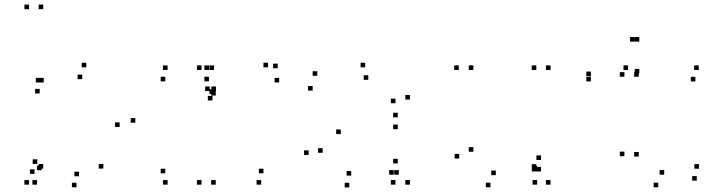

<svg xmlns="http://www.w3.org/2000/svg" viewBox="-20 -795 3140 837"><path d="M168.5 -755V-775H148.5V-755ZM106.5 -755V-775H86.5V-755ZM106.5 10V-10H86.5V10ZM141.5 10V-10H121.5V10ZM161.5 -53V-73H141.5V-53ZM168.5 -60V-80H148.5V-60ZM356 -501.5V-521.5H336V-501.5ZM170.5 -435.5V-455.5H150.5V-435.5ZM156 -435.5V-455.5H136V-435.5ZM153 -387.5V-407.5H133V-387.5ZM338.5 -450V-470H318.5V-450ZM501.5 -241.5V-261.5H481.5V-241.5ZM430.5 -60V-80H410.5V-60ZM324.5 -26.5V-46.5H304.5V-26.5ZM142.5 -80.5V-100.5H122.5V-80.5ZM130.5 -37V-57H110.5V-37ZM313.5 21.5V1.5H293.5V21.5ZM570 -260V-280H550V-260Z M858.5 -490V-510H838.5V-490ZM858.5 10V-10H838.5V10ZM920.5 10V-10H900.5V10ZM920.5 -378.5V-398.5H900.5V-378.5ZM913 -385.5V-405.5H893V-385.5ZM913 -490V-510H893V-490ZM1118.5 10V-10H1098.5V10ZM1128.5 -39.5V-59.5H1108.5V-39.5ZM700.5 -39.5V-59.5H680.5V-39.5ZM710.5 10V-10H690.5V10ZM891 -440.5V-460.5H871V-440.5ZM891 -490V-510H871V-490ZM710.5 -490V-510H690.5V-490ZM700.5 -440.5V-460.5H680.5V-440.5ZM1190.5 -497.5V-517.5H1170.5V-497.5ZM1148.5 -501.5V-521.5H1128.5V-501.5ZM921.5 -398V-418H901.5V-398ZM894.5 -398V-418H874.5V-398ZM906 -357V-377H886V-357ZM1197 -435.5V-455.5H1177V-435.5Z M1767 -361V-381H1747V-361ZM1572 -501.5V-521.5H1552V-501.5ZM1363 -464.5V-484.5H1343V-464.5ZM1343 -400V-420H1323V-400ZM1585.5 -447V-467H1565.5V-447ZM1704 -345V-365H1684V-345ZM1704 10V-10H1684V10ZM1767 10V-10H1747V10ZM1714 -283.5V-303.5H1694V-283.5ZM1325.5 -119.5V-139.5H1305.5V-119.5ZM1502.5 22V2H1482.5V22ZM1696.5 -33.5V-53.5H1676.5V-33.5ZM1718.5 -33.5V-53.5H1698.5V-33.5ZM1714 -82.5V-102.5H1694V-82.5ZM1511 -29.5V-49.5H1491V-29.5ZM1386.5 -129V-149H1366.5V-129ZM1465.5 -210.5V-230.5H1445.5V-210.5ZM1714 -232V-252H1694V-232Z M2321.5 -52V-72H2301.5V-52ZM2321.5 10V-10H2301.5V10ZM2380 10V-10H2360V10ZM2380 -490V-510H2360V-490ZM2318 -490V-510H2298V-490ZM2318 -59V-79H2298V-59ZM1982 -104V-124H1962V-104ZM2118 21.5V1.5H2098V21.5ZM2318.5 -47.5V-67.5H2298.5V-47.5ZM2338.5 -47.5V-67.5H2318.5V-47.5ZM2338.5 -97.5V-117.5H2318.5V-97.5ZM2141.5 -31.5V-51.5H2121.5V-31.5ZM2043.5 -133.5V-153.5H2023.5V-133.5ZM2043.5 -490V-510H2023.5V-490ZM1980 -490V-510H1960V-490Z M2702 -114V-134H2682V-114ZM2849.5 21.5V1.5H2829.5V21.5ZM3017.5 -7.5V-27.5H2997.5V-7.5ZM3027 -59.5V-79.5H3007V-59.5ZM2875.5 -33.5V-53.5H2855.5V-33.5ZM2764.5 -112.5V-132.5H2744.5V-112.5ZM2764.5 -460.5V-480.5H2744.5V-460.5ZM2702 -460.5V-480.5H2682V-460.5ZM2767 -474.5V-494.5H2747V-474.5ZM2767 -613.5V-633.5H2747V-613.5ZM2746.5 -613.5V-633.5H2726.5V-613.5ZM2556 -463V-483H2536V-463ZM2556 -440V-460H2536V-440ZM3011.5 -440V-460H2991.5V-440ZM3026 -490V-510H3006V-490ZM2718 -490V-510H2698V-490Z"/></svg>

Font: Monaspace Argon Dots Var
Style: Regular
Weight: 400
Designer: Riley Cran and the Lettermatic Team
Version: Version 1.100 (Monaspace Argon Dots)